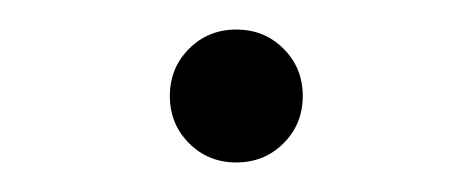

<svg xmlns="http://www.w3.org/2000/svg" viewBox="-20 -105 320 130"><path d="M108 -72Q121 -85 140 -85Q159 -85 172 -72Q185 -59 185 -40Q185 -21 172 -8Q159 5 140 5Q121 5 108 -8Q95 -21 95 -40Q95 -59 108 -72Z"/></svg>

Font: SOV_Station
Style: Book
Weight: 400
Version: Version 1.00